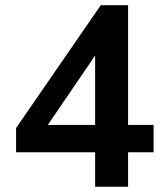

<svg xmlns="http://www.w3.org/2000/svg" viewBox="-20 -711 628 731"><path d="M342.2 0H467.6V-131.4H564.7V-235.3H467.6V-691.2H363.7L41.2 -223.5V-131.4H342.2ZM342.2 -235.3H139.2V-202L370.6 -541.2H342.2Z"/></svg>

Font: LL Pando Sans
Style: Bold
Weight: 700
Designer: Joshua Smith
Foundry: Joshua Smith
Version: Version 1.000;Glyphs 3.2.1 (3258)